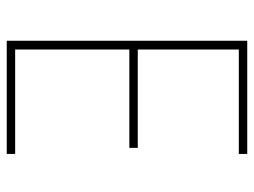

<svg xmlns="http://www.w3.org/2000/svg" viewBox="-112 -642 754 570"><g transform="rotate(90 265.0 -357.0)"><path d="M101 0V-714H437V-689H127V-389H419V-364H127V-25H437V0Z"/></g></svg>

Font: Noto Sans Mono Condensed Thin
Style: Regular
Weight: 100
Width: 3
Designer: Monotype Design Team
Foundry: Monotype Imaging Inc.
Version: Version 2.014; ttfautohint (v1.8.4.7-5d5b)